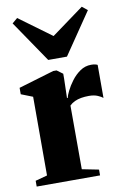

<svg xmlns="http://www.w3.org/2000/svg" viewBox="-90 -859 598 913"><g transform="rotate(-10 209.0 -403.0)"><path d="M11.5 0V-28L69 -43.5V-423.5L13 -445.5V-476.5L184 -527.5H200.5L229 -506.5V-482.5L226.5 -389.5H230Q232 -400.5 242.8 -422.5Q253.5 -444.5 271.5 -468.5Q289.5 -492.5 313.5 -509Q337.5 -525.5 366.5 -525.5Q378 -525.5 385.5 -523.8Q393 -522 397.5 -519.5V-360Q390 -366.5 372.8 -374Q355.5 -381.5 330.5 -381.5Q310.5 -381.5 293.2 -378.5Q276 -375.5 261.8 -369Q247.5 -362.5 236.5 -351.5L237 -44L317.5 -28V0ZM170 -583.5 33.5 -784 59 -805.5 215 -691 371 -805 397 -784 260.5 -583.5Z"/></g></svg>

Font: Merriweather 120pt Black
Style: Regular
Weight: 900
Designer: Eben Sorkin
Foundry: Eben Sorkin
Version: Version 2.100